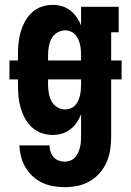

<svg xmlns="http://www.w3.org/2000/svg" viewBox="-20 -548 540 791"><path d="M247 223Q223 223 199.5 219Q176 215 154.5 205Q133 195 115 178.5Q97 162 85 141.5Q73 121 67 98Q61 75 60 51H184Q184 64 188 76.5Q192 89 200.5 99Q209 109 221.5 113.5Q234 118 247 118Q258 118 269 114Q280 110 288 101.5Q296 93 301 82.5Q306 72 309 61Q312 50 313 38.5Q314 27 314 15V-77Q307 -59 296 -43Q285 -27 269.5 -15Q254 -3 235 2.5Q216 8 197 8Q173 8 150.5 0Q128 -8 110.5 -24.5Q93 -41 82 -62Q71 -83 64.5 -106Q58 -129 56 -152.5Q54 -176 54 -200V-221H19V-299H54V-320Q54 -344 56 -367.5Q58 -391 64.5 -414Q71 -437 82 -458Q93 -479 110.5 -495.5Q128 -512 150.5 -520Q173 -528 197 -528Q216 -528 235 -522.5Q254 -517 269.5 -505Q285 -493 296 -477Q307 -461 314 -443V-520H469V-415H438V-299H481V-221H438V15Q438 42 434 68.5Q430 95 419.5 119.5Q409 144 391 164.5Q373 185 350 198.5Q327 212 300.5 217.5Q274 223 247 223ZM178 -299H314V-320Q314 -331 313 -342.5Q312 -354 309.5 -365Q307 -376 302 -387Q297 -398 289.5 -406Q282 -414 271 -418.5Q260 -423 249 -423Q231 -423 215.5 -413.5Q200 -404 192 -388.5Q184 -373 181 -355.5Q178 -338 178 -320ZM249 -97Q260 -97 271 -101.5Q282 -106 289.5 -114Q297 -122 302 -133Q307 -144 309.5 -155Q312 -166 313 -177.5Q314 -189 314 -200V-221H178V-200Q178 -182 181 -164.5Q184 -147 192 -131.5Q200 -116 215.5 -106.5Q231 -97 249 -97Z"/></svg>

Font: Iosevka Curly Slab Extrabold
Style: Regular
Weight: 800
Monospace: yes
Designer: Belleve Invis
Foundry: Belleve Invis
Version: Version 22.1.2; ttfautohint (v1.8.4)